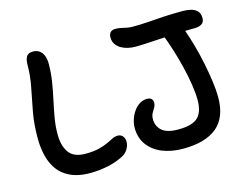

<svg xmlns="http://www.w3.org/2000/svg" viewBox="-99 -872 1335 1044"><g transform="rotate(-15 568.5 -350.5)"><path d="M288 9Q214 9 163 -20.5Q112 -50 87 -108Q62 -166 62 -251Q62 -328 74.5 -395Q87 -462 99.5 -524Q112 -586 112 -646Q112 -676 121.5 -693Q131 -710 159 -710Q181 -710 196 -698.5Q211 -687 218 -667.5Q225 -648 225 -624Q225 -573 217 -523.5Q209 -474 198.5 -426Q188 -378 180 -332Q172 -286 172 -241Q172 -175 199.5 -137Q227 -99 292 -99Q339 -99 369.5 -107Q400 -115 420 -124.5Q440 -134 455 -141.5Q470 -149 486 -149Q503 -149 513.5 -136.5Q524 -124 524 -106Q524 -87 515 -69Q506 -51 488 -38Q447 -14 395 -2.5Q343 9 288 9ZM813 12Q746 12 695 -9Q644 -30 615 -70Q586 -110 586 -165Q586 -188 593.5 -211.5Q601 -235 615 -255.5Q629 -276 648.5 -288.5Q668 -301 691 -301Q707 -301 715.5 -293.5Q724 -286 724 -270Q724 -257 716.5 -244.5Q709 -232 701.5 -218.5Q694 -205 694 -185Q694 -147 721.5 -121.5Q749 -96 813 -96Q894 -96 925 -127Q956 -158 956 -224Q956 -260 948.5 -309.5Q941 -359 928 -413Q915 -467 898.5 -519Q882 -571 866 -612Q856 -636 863.5 -656Q871 -676 892 -676Q930 -676 951.5 -661.5Q973 -647 986 -610Q1001 -568 1016 -515.5Q1031 -463 1042.5 -407Q1054 -351 1061 -300Q1068 -249 1068 -210Q1068 -96 1003 -42Q938 12 813 12ZM702 -591Q684 -591 663.5 -595.5Q643 -600 625.5 -610Q608 -620 597 -636Q586 -652 586 -675Q586 -693 595.5 -703Q605 -713 622 -713Q641 -713 654.5 -710Q668 -707 683.5 -703.5Q699 -700 719 -700Q765 -700 805.5 -703Q846 -706 892.5 -709Q939 -712 1003 -712Q1025 -712 1047 -707Q1069 -702 1083 -688Q1097 -674 1097 -647Q1097 -605 1039 -605Q974 -605 912 -601.5Q850 -598 796 -594.5Q742 -591 702 -591Z"/></g></svg>

Font: Shantell Sans Medium
Style: Regular
Weight: 500
Designer: Stephen Nixon, Anya Danilova, Shantell Martin
Foundry: Arrow Type
Version: Version 1.011;[c5ecc13dd]